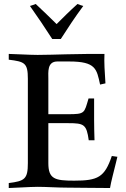

<svg xmlns="http://www.w3.org/2000/svg" viewBox="-20 -945 631 965"><path d="M369.5 -925C331.5 -891 297.5 -857 264.5 -824C230.5 -857 196.5 -891 159.5 -925C149.5 -921 140.5 -918 130.5 -915C169.5 -860 206.5 -805 242.5 -749H285.5C321.5 -805 357.5 -860 398.5 -915C388.5 -918 378.5 -921 369.5 -925ZM542 -161C506 -54 472 -37 353 -37C256 -37 223 -45 223 -125V-326H323C402 -326 415 -320 426 -240H455C454 -274 453 -309 453 -342V-450H425C403 -376 408 -371 321 -371H223V-549C223 -581 216 -636 268 -636H328C462 -636 466 -598 483 -520L510 -526C506 -589 503 -628 505 -674C445 -674 386 -674 310 -672C270 -671 209 -669 169 -669C129 -669 44 -674 24 -674V-645C104 -635 120 -629 120 -549V-125C120 -45 104 -35 24 -25V0C44 0 130 -6 170 -6C210 -6 270 -2 310 -2C350 -2 459 0 533 0C539 -36 550 -74 563 -128L570 -157Z"/></svg>

Font: Sibila
Style: Regular
Weight: 400
Designer: Stefan Peev
Foundry: Context Ltd
Version: Version 1.000